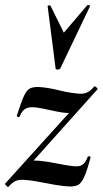

<svg xmlns="http://www.w3.org/2000/svg" viewBox="-32 -743 412 770"><path d="M1 7Q-1 8 -7 1.5Q-13 -5 -12 -6L308 -360L302 -349Q289 -314 276.5 -302Q264 -290 243 -290Q222 -290 194 -296Q166 -302 140 -307.5Q114 -313 97 -313Q78 -313 66.5 -304.5Q55 -296 47 -276Q45 -272 39.5 -274Q34 -276 36 -281Q53 -334 64 -358Q75 -382 88.5 -388.5Q102 -395 125 -394Q160 -392 206 -380.5Q252 -369 291 -367Q307 -367 319 -373Q331 -379 346 -396Q349 -398 355 -392.5Q361 -387 359 -385L40 -29L35 -39Q49 -73 66.5 -86Q84 -99 105 -99Q131 -99 163 -93.5Q195 -88 225.5 -82Q256 -76 275 -76Q292 -76 302.5 -85.5Q313 -95 320 -115Q322 -117 327 -116Q332 -115 331 -111Q317 -58 305.5 -33Q294 -8 281.5 -1.5Q269 5 249 5Q221 4 187.5 -2Q154 -8 120 -14.5Q86 -21 56 -22Q40 -22 28 -16Q16 -10 1 7ZM191 -469 159 -718Q159 -721 164.5 -721.5Q170 -722 171 -719L224 -612L318 -722Q320 -724 325 -722.5Q330 -721 329 -718L210 -469Q207 -464 199 -464Q191 -464 191 -469Z"/></svg>

Font: Cormorant Light
Style: Bold Italic
Weight: 700
Italic angle: -10°
Version: Version 4.000